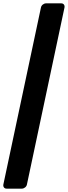

<svg xmlns="http://www.w3.org/2000/svg" viewBox="-60 -916 405 1144"><path d="M-20.4 208Q-31 208 -36.4 200.8Q-41.9 193.5 -39.9 182.9L183.9 -870.9Q185.9 -881.5 194.9 -888.8Q204 -896 214.6 -896H304.7Q315.4 -896 320.8 -888.8Q326.2 -881.5 324.2 -870.9L100.5 182.9Q98.5 193.5 89.4 200.8Q80.4 208 69.7 208Z"/></svg>

Font: Rubik Light
Style: Italic
Weight: 300
Italic angle: -12°
Designer: Hubert and Fischer
Foundry: Hubert and Fischer
Version: Version 2.300;gftools[0.9.30]